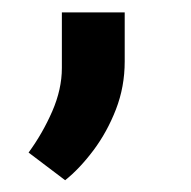

<svg xmlns="http://www.w3.org/2000/svg" viewBox="-20 -137 313 315"><path d="M86.9 158.7 26.9 113.3Q49.8 82 65.7 45.7Q81.5 9.3 81.5 -25.4V-116.7H184.6V-36.1Q184.6 5.4 170.2 42.5Q155.8 79.6 133.3 109.6Q110.8 139.6 86.9 158.7Z"/></svg>

Font: Vazir Medium FD-UI
Style: Medium-FD-UI
Weight: 500
Designer: Saber Rastikerdar
Foundry: Saber Rastikerdar
Version: Version 30.1.0